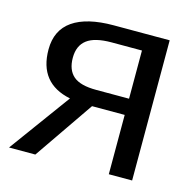

<svg xmlns="http://www.w3.org/2000/svg" viewBox="-84 -614 709 699"><g transform="rotate(15 271.0 -264.0)"><path d="M261.2 -223.6 107.4 0H8.3L176.3 -230Q54.7 -254.9 54.7 -382.3Q54.7 -455.1 107.4 -491.7Q160.2 -528.3 261.2 -528.3H472.2V0H384.3V-223.6ZM384.3 -466.3H270Q206.5 -466.3 177.2 -443.8Q147.9 -421.4 147.9 -376Q147.9 -330.1 174.1 -307.4Q200.2 -284.7 260.7 -284.7H384.3Z"/></g></svg>

Font: Arial
Style: Regular
Weight: 400
Designer: Steve Matteson
Foundry: Ascender Corporation
Version: Version 2.00.3